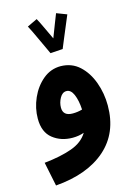

<svg xmlns="http://www.w3.org/2000/svg" viewBox="-138 -787 773 1089"><g transform="rotate(-15 248.5 -242.0)"><path d="M452 -133Q452 -204 428.5 -269Q405 -334 360.5 -375Q316 -416 251 -417Q192 -417 146.5 -379Q101 -341 75 -282.5Q49 -224 49 -162Q49 -83 97 -45Q145 -7 213 -7Q249 -7 280 -18Q250 32 184 55.5Q118 79 22 89L51 230Q239 215 345.5 121.5Q452 28 452 -133ZM192 -189Q192 -218 207 -245Q222 -272 246 -272Q272 -272 287 -237Q302 -202 305 -148Q278 -140 249 -140Q192 -140 192 -189ZM289 -508 288 -509Q296 -529 312 -567Q328 -605 343 -641Q358 -677 364 -691L304 -714Q299 -702 283 -660.5Q267 -619 252 -580Q236 -613 217.5 -653Q199 -693 189 -710L130 -682Q147 -650 174 -591Q201 -532 215 -503Z"/></g></svg>

Font: Noto Sans Arabic SemiCondensed Extra
Style: Regular
Weight: 800
Width: 4
Designer: Nadine Chahine - Monotype Design Team
Foundry: Monotype Imaging Inc.
Version: Version 1.902